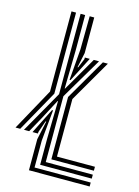

<svg xmlns="http://www.w3.org/2000/svg" viewBox="-121 -867 676 934"><g transform="rotate(15 217.5 -400.0)"><path d="M3.2 -183.8 120 -396.1V-800H142.9V-391.8L26.8 -183.8ZM197 -475.8 209.8 -632.8 211.6 -800H234.5V-620.6L218.5 -545.4H221.6L240.8 -591.8V-600H265.7L201.8 -475.8ZM142.9 -19.9H425.7V0H120V-156.1L140.1 -250.5H136.7L116.5 -192.5L115.7 -183.8H88.7L152.8 -311.6H157.9L142.9 -155.3ZM188.7 -59.6H425.7V-39.7H165.8V-170.5L169.5 -361.3H167.5L116.6 -264.7L71.9 -183.8H45.6L165.8 -395.4V-800H188.7V-619.4L185 -429.2H187L246.3 -531.4L285.9 -600H312.2L188.7 -391.2ZM234.5 -99.4H425.7V-79.5H211.6V-393.4L331.7 -600H356.7L234.5 -389.2Z"/></g></svg>

Font: Big Shoulders Inline Text Thin
Style: Regular
Weight: 100
Designer: Patric King
Foundry: XO Type Co
Version: Version 2.002